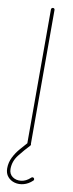

<svg xmlns="http://www.w3.org/2000/svg" viewBox="-106 -689 343 904"><g transform="rotate(10 65.0 -237.0)"><path d="M62 -651Q62 -654 64.5 -656.5Q67 -659 71 -659Q75 -659 77 -656.5Q79 -654 79 -651V-9Q79 -5 77 -2.5Q75 0 71 0Q67 0 64.5 -2.5Q62 -5 62 -9ZM108 146Q111 143 114 143Q118 143 120.5 145.5Q123 148 123 152Q123 156 120 158Q101 176 78.5 182Q56 188 35.5 182.5Q15 177 2 161.5Q-11 146 -11 122Q-11 94 1.5 69Q14 44 32 23.5Q50 3 65 -14Q66 -16 71 -16Q75 -16 77.5 -13.5Q80 -11 80 -7Q80 -4 77 -1Q54 23 29.5 54Q5 85 5 122Q5 146 22 158.5Q39 171 63 168.5Q87 166 108 146Z"/></g></svg>

Font: Libertine-Super Thin
Style: Regular
Weight: 100
Designer: Bastien Sozeau
Foundry: NBR — Bastien Sozeau
Version: Version 2.003;gftools[0.9.33]